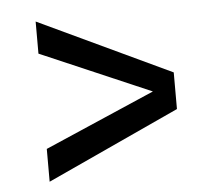

<svg xmlns="http://www.w3.org/2000/svg" viewBox="-41 -608 621 548"><g transform="rotate(-5 270.0 -334.5)"><path d="M396 -336 80 -472V-564L460 -385V-280L80 -105V-199Z"/></g></svg>

Font: Share Tech Mono
Style: Regular
Weight: 400
Designer: Ralph Oliver du Carrois
Foundry: Ralph Oliver du Carrois
Version: Version 1.003